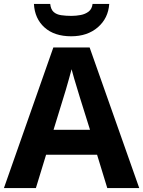

<svg xmlns="http://www.w3.org/2000/svg" viewBox="-20 -959 730 979"><path d="M527 0 475 -170H215L163 0H0L252 -717H437L690 0ZM387 -463Q382 -480 374 -506Q366 -532 358 -559Q350 -586 345 -606Q340 -586 331.5 -556.5Q323 -527 315.5 -500.5Q308 -474 304 -463L253 -297H439ZM537 -939Q532 -866 479 -820Q426 -774 343 -774Q257 -774 207 -819Q157 -864 153 -939H236Q239 -911 253.5 -898Q268 -885 292 -881.5Q316 -878 344 -878Q368 -878 391.5 -882.5Q415 -887 432 -900Q449 -913 452 -939Z"/></svg>

Font: Noto Sans Devanagari UI
Style: Bold
Weight: 700
Designer: Jelle Bosma - Monotype Design Team
Foundry: Monotype Imaging Inc.
Version: Version 2.004; ttfautohint (v1.8.4.7-5d5b)